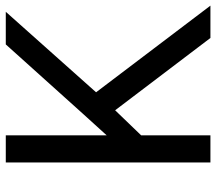

<svg xmlns="http://www.w3.org/2000/svg" viewBox="-62 -689 751 667"><g transform="rotate(-90 313.5 -355.5)"><path d="M176.8 -710.9V0H82.5V-710.9ZM606 -710.9 310.5 -379.4 144.5 -207 128.9 -307.6 253.9 -445.3 492.7 -710.9ZM515.1 0 252 -346.7 308.1 -421.4 627.4 0Z"/></g></svg>

Font: RobotoDEMO
Style: Regular
Weight: 400
Designer: Christian Robertson
Foundry: Google
Version: Version 2.136